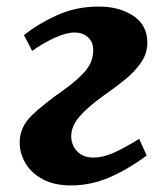

<svg xmlns="http://www.w3.org/2000/svg" viewBox="-20 -550 503 585"><path d="M53 -443Q97 -478 154.5 -504Q212 -530 281 -530Q344 -530 386.5 -501.5Q429 -473 429 -420Q429 -388 410.5 -360.5Q392 -333 361.5 -308Q331 -283 296 -259Q246 -223 221.5 -194Q197 -165 197 -135Q197 -109 214.5 -89.5Q232 -70 265 -70Q294 -70 327.5 -85Q361 -100 404 -127L427 -76Q370 -34 313.5 -9.5Q257 15 196 15Q146 15 111 -3.5Q76 -22 58 -52Q40 -82 40 -116Q40 -163 77 -198.5Q114 -234 173 -275Q220 -309 242 -336Q264 -363 264 -397Q264 -423 247.5 -437Q231 -451 208 -451Q182 -451 147 -435Q112 -419 78 -395Z"/></svg>

Font: Literata 36pt
Style: Bold Italic
Weight: 700
Italic angle: -2°
Designer: Latin by Veronika Burian and Jose Scaglione. Greek by Irene Vlachou. Cyrillic by Vera Evstafieva
Foundry: TypeTogether
Version: Version 3.002